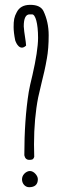

<svg xmlns="http://www.w3.org/2000/svg" viewBox="-20 -781 267 805"><path d="M44.4 -610.4C46.9 -601.6 63 -564.9 89.4 -589.8L87.9 -605.5C82.5 -640.6 79.6 -662.6 79.6 -670.4C79.6 -704.1 87.9 -720.7 104 -720.7H114.7C128.4 -720.7 139.6 -683.6 139.6 -622.1C139.6 -586.4 130.9 -530.8 116.2 -466.8C108.9 -436.5 103 -411.6 100.6 -396C87.9 -316.9 82 -228.5 82 -129.9C84.5 -117.2 91.8 -110.8 102.1 -110.8C112.8 -110.8 119.6 -110.8 123.5 -123.5C123 -141.6 122.6 -158.7 122.6 -175.8C122.6 -248 128.9 -316.4 140.1 -372.6L154.3 -433.6C162.6 -466.3 170.4 -499.5 176.3 -534.7V-534.2C181.6 -563 184.1 -595.7 184.1 -633.3C184.1 -671.4 176.3 -705.1 162.1 -734.9C153.3 -752 135.3 -760.7 106.9 -760.7C78.6 -760.7 60.1 -750 49.8 -729C44.9 -720.2 41.5 -711.4 39.6 -702.1C37.6 -692.4 37.1 -681.2 37.1 -667.5C37.1 -653.3 39.1 -634.8 43.9 -610.8ZM138.7 -29.8C138.7 -37.1 134.8 -45.4 128.4 -52.2C122.1 -59.6 113.3 -64 105.5 -64C97.7 -64 88.9 -60.1 81.5 -52.2C75.2 -45.4 72.3 -37.1 72.3 -28.8C72.3 -12.2 84.5 3.9 102.1 3.9C126 3.9 138.7 -7.3 138.7 -29.8Z"/></svg>

Font: Amatic Mod Bold ONEptTWO
Style: Bold
Weight: 700
Designer: David Occhino Design
Foundry: David Occhino Design
Version: Version 1.2